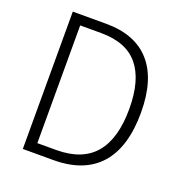

<svg xmlns="http://www.w3.org/2000/svg" viewBox="-129 -826 888 938"><g transform="rotate(20 315.5 -357.0)"><path d="M573 -364Q573 -184 491 -92Q409 0 250 0H91V-714H265Q416 -714 494.5 -625Q573 -536 573 -364ZM513 -362Q513 -511 450.5 -587Q388 -663 257 -663H148V-51H246Q381 -51 447 -129Q513 -207 513 -362Z"/></g></svg>

Font: Noto Sans Khmer UI SemiCondensed Light
Style: Regular
Weight: 300
Width: 4
Designer: Danh Hong and the Monotype Design Team
Foundry: Monotype Imaging Inc.
Version: Version 2.002; ttfautohint (v1.8.4.7-5d5b)